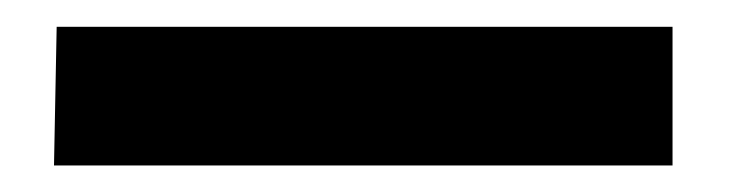

<svg xmlns="http://www.w3.org/2000/svg" viewBox="-20 39 558 144"><path d="M22.5 59.1H484.4V163.1H20.5Z"/></svg>

Font: Fantasque Sans Mono
Style: Bold
Weight: 700
Monospace: yes
Designer: Jany Belluz
Version: Version 1.8.0 ; ttfautohint (v1.8.2)